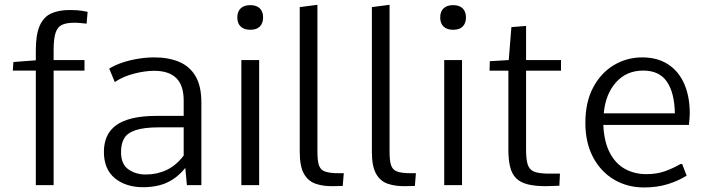

<svg xmlns="http://www.w3.org/2000/svg" viewBox="-20 -782 2988 811"><path d="M131.3 0V-483.9H34.2L36.6 -520L131.3 -527.3V-568.8Q131.3 -636.7 147.9 -673.8Q164.6 -710.9 196.5 -725.3Q228.5 -739.7 274.4 -739.7Q306.6 -739.7 327.4 -736.3Q348.1 -732.9 350.1 -731.9L345.7 -682.1Q344.2 -682.1 325.9 -684.1Q307.6 -686 293.5 -686Q261.2 -686 242.2 -677.2Q223.1 -668.5 214.8 -643.6Q206.5 -618.7 206.5 -569.3V-528.3H336.9V-483.9H206.5V0Z M585.4 8.8Q511.7 8.8 465.3 -29.1Q418.9 -66.9 418.9 -140.6Q418.9 -177.2 431.6 -205.6Q444.3 -233.9 470.9 -253.2Q497.6 -272.5 540 -282.5Q582.5 -292.5 641.1 -292.5H755.9V-356.9Q755.9 -421.4 724.6 -452.1Q693.4 -482.9 631.3 -482.9Q592.8 -482.9 546.9 -471.2Q501 -459.5 464.8 -435.5L441.4 -492.2Q465.8 -507.3 497.3 -517.8Q528.8 -528.3 563.7 -533.9Q598.6 -539.6 631.8 -539.6Q690.9 -539.6 735.6 -521.2Q780.3 -502.9 805.4 -461.2Q830.6 -419.4 830.6 -348.6V0H769.5L762.7 -72.8Q737.8 -42 710 -24.2Q682.1 -6.3 650.9 1.2Q619.6 8.8 585.4 8.8ZM595.7 -44.9Q643.6 -44.9 684.1 -64.2Q724.6 -83.5 755.9 -125V-244.1H653.3Q588.9 -244.1 553.5 -232.4Q518.1 -220.7 504.6 -197.8Q491.2 -174.8 491.2 -140.1Q491.2 -88.9 522 -66.9Q552.7 -44.9 595.7 -44.9Z M999.5 0V-528.3H1074.7V0ZM1037.1 -656.2Q1010.7 -656.2 996.6 -669.9Q982.4 -683.6 982.4 -708.5Q982.4 -732.9 996.6 -746.6Q1010.7 -760.3 1037.1 -760.3Q1063.5 -760.3 1077.4 -746.6Q1091.3 -732.9 1091.3 -708.5Q1091.3 -683.6 1077.4 -669.9Q1063.5 -656.2 1037.1 -656.2Z M1381.3 4.4Q1341.8 4.4 1311.3 -6.6Q1280.8 -17.6 1263.4 -48.8Q1246.1 -80.1 1246.1 -140.6V-752L1320.8 -761.7V-141.1Q1320.8 -105.5 1326.4 -86.4Q1332 -67.4 1347.7 -59.8Q1363.3 -52.2 1393.6 -50.8Q1404.8 -50.3 1415.3 -50.3Q1425.8 -50.3 1432.1 -50.3L1427.7 3.4Q1418.5 3.4 1406.5 3.9Q1394.5 4.4 1381.3 4.4Z M1686 4.4Q1646.5 4.4 1616 -6.6Q1585.4 -17.6 1568.1 -48.8Q1550.8 -80.1 1550.8 -140.6V-752L1625.5 -761.7V-141.1Q1625.5 -105.5 1631.1 -86.4Q1636.7 -67.4 1652.3 -59.8Q1668 -52.2 1698.2 -50.8Q1709.5 -50.3 1720 -50.3Q1730.5 -50.3 1736.8 -50.3L1732.4 3.4Q1723.1 3.4 1711.2 3.9Q1699.2 4.4 1686 4.4Z M1856.4 0V-528.3H1931.6V0ZM1894 -656.2Q1867.7 -656.2 1853.5 -669.9Q1839.4 -683.6 1839.4 -708.5Q1839.4 -732.9 1853.5 -746.6Q1867.7 -760.3 1894 -760.3Q1920.4 -760.3 1934.3 -746.6Q1948.2 -732.9 1948.2 -708.5Q1948.2 -683.6 1934.3 -669.9Q1920.4 -656.2 1894 -656.2Z M2285.2 4.4Q2238.8 4.4 2208 -3.7Q2177.2 -11.7 2159.7 -29.5Q2142.1 -47.4 2134.8 -77.1Q2127.4 -106.9 2127.4 -150.4V-483.4H2047.9L2048.8 -523.4L2128.9 -528.3L2140.1 -667.5L2202.1 -672.4V-528.3H2349.6V-483.4H2202.1V-151.4Q2202.1 -109.9 2208.7 -88.1Q2215.3 -66.4 2233.9 -58.1Q2252.4 -49.8 2287.1 -48.8Q2304.7 -48.3 2320.1 -48.8Q2335.4 -49.3 2345.2 -48.8L2342.8 2.4Q2332 2.4 2318.4 3.4Q2304.7 4.4 2285.2 4.4Z M2700.7 9.8Q2629.9 9.8 2573.7 -23.4Q2517.6 -56.6 2485.1 -117.9Q2452.6 -179.2 2452.6 -262.7Q2452.6 -351.1 2485.6 -412.8Q2518.6 -474.6 2573.2 -507.1Q2627.9 -539.6 2692.9 -539.6Q2756.3 -539.6 2801.3 -510.7Q2846.2 -481.9 2869.9 -428.5Q2893.6 -375 2893.6 -301.3Q2893.6 -293.9 2892.6 -283.2Q2891.6 -272.5 2890.9 -264.2Q2890.1 -255.9 2890.1 -254.4H2528.3Q2531.7 -182.1 2556.2 -136Q2580.6 -89.8 2620.6 -68.1Q2660.6 -46.4 2710 -46.4Q2753.4 -46.4 2787.4 -58.3Q2821.3 -70.3 2855 -89.4H2861.3L2880.4 -40Q2846.2 -18.6 2801.3 -4.4Q2756.3 9.8 2700.7 9.8ZM2530.3 -303.2H2830.6Q2829.1 -389.6 2797.1 -436.8Q2765.1 -483.9 2696.8 -483.9Q2626.5 -483.9 2582 -434.3Q2537.6 -384.8 2530.3 -303.2Z"/></svg>

Font: Comme Light
Style: Regular
Weight: 300
Version: Version 1.000;gftools[0.9.27]